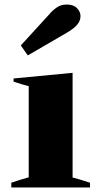

<svg xmlns="http://www.w3.org/2000/svg" viewBox="-20 -829 448 849"><path d="M72 -628 199 -767Q210 -781 229.5 -795Q249 -809 275 -809Q305 -809 320.5 -793Q336 -777 336 -758Q336 -737 321 -719.5Q306 -702 275 -684L103 -584ZM30 -21Q61 -32 107 -45V-448Q88 -452 40 -468V-482L301 -507V-44Q324 -39 378 -21V0H30Z"/></svg>

Font: Trirong Black
Style: Regular
Weight: 900
Designer: Katatrad Team
Foundry: CadsonDemak
Version: Version 1.001